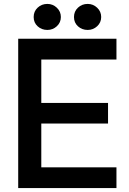

<svg xmlns="http://www.w3.org/2000/svg" viewBox="-20 -961 658 981"><path d="M575 0H73V-763H575V-657H191V-435H532V-330H191V-106H575ZM152 -874Q152 -903 172.5 -922Q193 -941 222 -941Q250 -941 270.5 -921.5Q291 -902 291 -874Q291 -846 270.5 -827Q250 -808 222 -808Q193 -808 172.5 -826.5Q152 -845 152 -874ZM358 -874Q358 -903 378.5 -922Q399 -941 428 -941Q456 -941 476.5 -921.5Q497 -902 497 -874Q497 -846 476.5 -827Q456 -808 428 -808Q399 -808 378.5 -826.5Q358 -845 358 -874Z"/></svg>

Font: Open Sauce One Medium
Style: Regular
Weight: 500
Designer: Alfredo Marco Pradil
Foundry: Creative Sauce Fz LLC
Version: Version 1.477